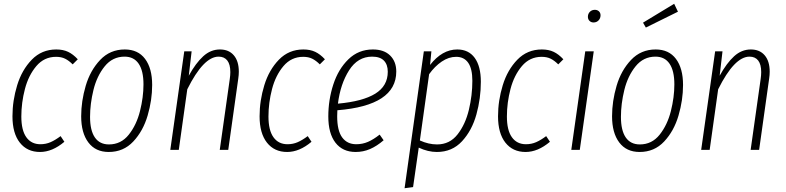

<svg xmlns="http://www.w3.org/2000/svg" viewBox="-20 -794 4161 1017"><path d="M392 -480 365 -453Q345 -473 325 -483Q305 -493 277 -493Q214 -493 172.5 -444Q131 -395 112 -322.5Q93 -250 93 -177Q93 -104 119.5 -67Q146 -30 194 -30Q223 -30 248 -41Q273 -52 301 -73L321 -43Q257 11 192 11Q124 11 85 -38.5Q46 -88 46 -178Q46 -261 71 -342.5Q96 -424 148.5 -478Q201 -532 278 -532Q314 -532 340.5 -519.5Q367 -507 392 -480Z M410 -178Q410 -258 434 -339.5Q458 -421 510.5 -476.5Q563 -532 641 -532Q711 -532 748.5 -482Q786 -432 786 -344Q786 -264 762 -182Q738 -100 686 -44.5Q634 11 556 11Q486 11 448 -39.5Q410 -90 410 -178ZM740 -347Q740 -419 714.5 -456.5Q689 -494 640 -494Q576 -494 534.5 -442.5Q493 -391 475 -317.5Q457 -244 457 -175Q457 -103 482.5 -66Q508 -29 557 -29Q621 -29 662 -80.5Q703 -132 721.5 -205.5Q740 -279 740 -347Z M1245 -414Q1245 -397 1242 -377L1189 0H1144L1197 -375Q1200 -396 1200 -412Q1200 -453 1184 -473.5Q1168 -494 1138 -494Q1058 -494 972 -321L927 0H882L956 -522H995L980 -393Q1017 -460 1056.5 -496Q1096 -532 1145 -532Q1192 -532 1218.5 -501Q1245 -470 1245 -414Z M1701 -480 1674 -453Q1654 -473 1634 -483Q1614 -493 1586 -493Q1523 -493 1481.5 -444Q1440 -395 1421 -322.5Q1402 -250 1402 -177Q1402 -104 1428.5 -67Q1455 -30 1503 -30Q1532 -30 1557 -41Q1582 -52 1610 -73L1630 -43Q1566 11 1501 11Q1433 11 1394 -38.5Q1355 -88 1355 -178Q1355 -261 1380 -342.5Q1405 -424 1457.5 -478Q1510 -532 1587 -532Q1623 -532 1649.5 -519.5Q1676 -507 1701 -480Z M1767 -210Q1766 -199 1766 -178Q1766 -102 1792.5 -66Q1819 -30 1867 -30Q1900 -30 1929 -42.5Q1958 -55 1991 -81L2012 -51Q1976 -20 1940 -4.5Q1904 11 1864 11Q1795 11 1757 -38Q1719 -87 1719 -177Q1719 -265 1745.5 -346.5Q1772 -428 1825.5 -480Q1879 -532 1955 -532Q2014 -532 2046.5 -500Q2079 -468 2079 -415Q2079 -235 1767 -210ZM1770 -245Q1902 -257 1968 -298Q2034 -339 2034 -414Q2034 -452 2013.5 -473Q1993 -494 1951 -494Q1875 -494 1829 -421.5Q1783 -349 1770 -245Z M2225 -522H2265L2258 -450Q2322 -532 2402 -532Q2462 -532 2494.5 -487.5Q2527 -443 2527 -361Q2527 -273 2503.5 -188Q2480 -103 2427.5 -46Q2375 11 2294 11Q2247 11 2198 -12L2168 197L2123 203ZM2482 -366Q2482 -430 2460 -461.5Q2438 -493 2396 -493Q2357 -493 2320 -468Q2283 -443 2253 -401L2204 -50Q2250 -29 2295 -29Q2362 -29 2403.5 -82Q2445 -135 2463.5 -212Q2482 -289 2482 -366Z M2964 -480 2937 -453Q2917 -473 2897 -483Q2877 -493 2849 -493Q2786 -493 2744.5 -444Q2703 -395 2684 -322.5Q2665 -250 2665 -177Q2665 -104 2691.5 -67Q2718 -30 2766 -30Q2795 -30 2820 -41Q2845 -52 2873 -73L2893 -43Q2829 11 2764 11Q2696 11 2657 -38.5Q2618 -88 2618 -178Q2618 -261 2643 -342.5Q2668 -424 2720.5 -478Q2773 -532 2850 -532Q2886 -532 2912.5 -519.5Q2939 -507 2964 -480Z M3125 -522 3051 0H3006L3080 -522ZM3094 -705Q3094 -721 3104.5 -731.5Q3115 -742 3131 -742Q3144 -742 3152.5 -734Q3161 -726 3161 -713Q3161 -697 3150.5 -686Q3140 -675 3124 -675Q3111 -675 3102.5 -683.5Q3094 -692 3094 -705Z M3222 -178Q3222 -258 3246 -339.5Q3270 -421 3322.5 -476.5Q3375 -532 3453 -532Q3523 -532 3560.5 -482Q3598 -432 3598 -344Q3598 -264 3574 -182Q3550 -100 3498 -44.5Q3446 11 3368 11Q3298 11 3260 -39.5Q3222 -90 3222 -178ZM3552 -347Q3552 -419 3526.5 -456.5Q3501 -494 3452 -494Q3388 -494 3346.5 -442.5Q3305 -391 3287 -317.5Q3269 -244 3269 -175Q3269 -103 3294.5 -66Q3320 -29 3369 -29Q3433 -29 3474 -80.5Q3515 -132 3533.5 -205.5Q3552 -279 3552 -347ZM3551 -774 3571 -732 3401 -648 3386 -674Z M4057 -414Q4057 -397 4054 -377L4001 0H3956L4009 -375Q4012 -396 4012 -412Q4012 -453 3996 -473.5Q3980 -494 3950 -494Q3870 -494 3784 -321L3739 0H3694L3768 -522H3807L3792 -393Q3829 -460 3868.5 -496Q3908 -532 3957 -532Q4004 -532 4030.5 -501Q4057 -470 4057 -414Z"/></svg>

Font: Fira Sans Extra Condensed ExtraLight
Style: Italic
Weight: 275
Width: 3
Italic angle: -8°
Designer: Carrois Corporate & Edenspiekermann AG
Foundry: Carrois Corporate GbR & Edenspiekermann AG
Version: Version 4.203